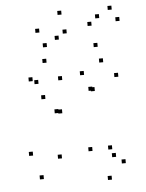

<svg xmlns="http://www.w3.org/2000/svg" viewBox="-58 -863 737 966"><g transform="rotate(-5 310.0 -380.0)"><path d="M544.6 -20.5V-40.5H524.6V-20.5ZM482.8 -96.1V-116.1H462.8V-96.1ZM498.8 -56.2V-76.2H478.8V-56.2ZM545 -456.8V-476.8H525V-456.8ZM475.5 -536.1V-556.1H455.5V-536.1ZM374 -481V-501H354V-481ZM248.2 -298.3V-318.3H228.2V-298.3ZM230.2 -301.2V-321.2H210.2V-301.2ZM262.4 -465V-485H242.4V-465ZM191.4 -558.7V-578.7H171.4V-558.7ZM114 -472.2V-492.2H94V-472.2ZM169.7 -377.5V-397.5H149.7V-377.5ZM141.8 -456.2V-476.2H121.8V-456.2ZM83.2 -99V-119H63.2V-99ZM127 23.5V3.5H107V23.5ZM226.8 -72.3V-92.3H206.8V-72.3ZM409.8 -398.9V-418.9H389.8V-398.9ZM420.9 -395.6V-415.6H400.9V-395.6ZM383.1 -96.2V-116.2H363.1V-96.2ZM467.9 56.2V36.2H447.9V56.2ZM575.7 -736.2V-756.2H555.7V-736.2ZM541.2 -796.2V-816.2H521.2V-796.2ZM474.9 -759.3V-779.3H454.9V-759.3ZM433.3 -724.6V-744.6H413.3V-724.6ZM287.5 -793.2V-813.2H267.5V-793.2ZM168.8 -713V-733H148.8V-713ZM200.3 -637.1V-657.1H180.3V-637.1ZM263.2 -669.2V-689.2H243.2V-669.2ZM305.4 -697.1V-717.1H285.4V-697.1ZM454.6 -615.9V-635.9H434.6V-615.9Z"/></g></svg>

Font: Monaspace Radon Dots Var
Style: Regular
Weight: 400
Designer: Riley Cran and the Lettermatic Team
Version: Version 1.100 (Monaspace Radon Dots)